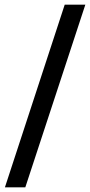

<svg xmlns="http://www.w3.org/2000/svg" viewBox="-20 -717 385 819"><path d="M1 82 256 -697H344L88 82Z"/></svg>

Font: Bricolage Grotesque 28pt
Style: Regular
Weight: 400
Version: Version 1.001;gftools[0.9.33.dev8+g029e19f]